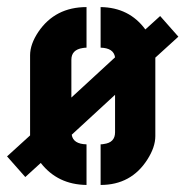

<svg xmlns="http://www.w3.org/2000/svg" viewBox="-20 -524 526 545"><path d="M0 -80.1 51.8 -21.5 95.7 -61.5Q143.6 0 225.6 1V-114.3Q187.5 -115.2 183.6 -141.6L306.6 -254.9V-148.4Q306.6 -119.1 274.4 -115.2Q270.5 -114.3 265.6 -114.3V1Q352.5 1 398.4 -71.3Q420.9 -106.4 420.9 -137.7V-360.4L486.3 -419.9L434.6 -478.5L392.6 -440.4Q346.7 -502.9 265.6 -503.9V-388.7Q302.7 -387.7 306.6 -361.3L182.6 -247.1V-354.5Q182.6 -382.8 214.8 -387.7Q220.7 -388.7 225.6 -388.7V-503.9Q136.7 -503.9 88.9 -433.6Q65.4 -398.4 65.4 -367.2V-139.6Z"/></svg>

Font: Post No Bills Colombo
Style: ExtraBold
Weight: 900
Designer: Kosala Senevirathne, Siva Puranthara, Lasantha Premarathna, Tharique Azeez
Foundry: Mooniak
Version: Version 1.220 ; ttfautohint (v1.5)